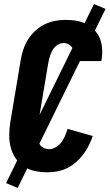

<svg xmlns="http://www.w3.org/2000/svg" viewBox="-20 -841 540 946"><path d="M212 8Q181 8 151 1.5Q121 -5 96.5 -21.5Q72 -38 56 -62.5Q40 -87 32.5 -116Q25 -145 25.5 -176.5Q26 -208 31 -240L82 -545Q86 -570 94.5 -596Q103 -622 117.5 -645.5Q132 -669 153 -688.5Q174 -708 199 -720.5Q224 -733 250.5 -738Q277 -743 303 -743Q330 -743 355.5 -739Q381 -735 404 -723.5Q427 -712 444.5 -694Q462 -676 471.5 -653Q481 -630 483 -603.5Q485 -577 481 -550L479 -540H342L343 -544Q345 -559 344.5 -574Q344 -589 338 -601.5Q332 -614 320 -621.5Q308 -629 293 -629Q282 -629 271 -624Q260 -619 251.5 -610.5Q243 -602 237.5 -591.5Q232 -581 228 -570Q224 -559 221.5 -548Q219 -537 217 -526L166 -221Q164 -208 163 -195Q162 -182 163.5 -170Q165 -158 168.5 -146Q172 -134 179 -125Q186 -116 197.5 -111Q209 -106 222 -106Q239 -106 255.5 -116Q272 -126 283 -141Q294 -156 301 -172.5Q308 -189 313 -206L437 -171Q429 -147 417.5 -124Q406 -101 390 -80Q374 -59 354 -41.5Q334 -24 310.5 -12.5Q287 -1 261.5 3.5Q236 8 212 8ZM67 85 10 61 443 -821 500 -797Z"/></svg>

Font: Iosevka Term Curly Heavy
Style: Italic
Weight: 900
Italic angle: -9°
Designer: Belleve Invis
Foundry: Belleve Invis
Version: Version 32.3.0